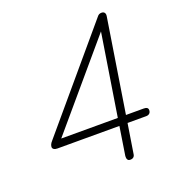

<svg xmlns="http://www.w3.org/2000/svg" viewBox="-130 -818 860 930"><g transform="rotate(-20 300.0 -352.5)"><path d="M384 6Q374 6 370 -1Q366 -8 367 -19L390 -166H70Q59 -166 52.5 -170.5Q46 -175 46 -182Q46 -187 48.5 -194Q51 -201 60 -211L472 -698Q478 -706 483.5 -708.5Q489 -711 496 -711Q506 -711 511 -704.5Q516 -698 514 -686L438 -205H530Q541 -205 546.5 -201Q552 -197 552 -189Q552 -178 545.5 -172Q539 -166 528 -166H432L408 -15Q407 -5 401 0.5Q395 6 384 6ZM396 -205 468 -660H491L95 -194L96 -205Z"/></g></svg>

Font: Nunito ExtraLight ExtraLight
Style: Italic
Weight: 250
Italic angle: -9°
Version: Version 3.602